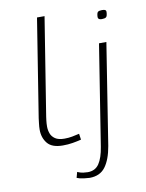

<svg xmlns="http://www.w3.org/2000/svg" viewBox="-102 -811 841 1103"><g transform="rotate(-10 319.0 -260.0)"><path d="M192 -740H236L145 -170Q144 -163 142 -147Q140 -131 140 -112Q140 -92 147 -72.5Q154 -53 173 -40Q192 -27 227 -27Q251 -27 272 -31Q293 -35 314 -40L319 -5Q295 1 268.5 5.5Q242 10 211 10Q148 10 121.5 -22.5Q95 -55 95 -102Q95 -120 97.5 -138.5Q100 -157 101 -168ZM567 -717Q581 -717 586 -713.5Q591 -710 591 -703Q590 -677 582 -671.5Q574 -666 557 -666Q535 -666 535 -682Q536 -706 543 -711.5Q550 -717 567 -717ZM560 -532 467 58Q454 135 422.5 177.5Q391 220 330 220Q321 220 296.5 217Q272 214 256 207L265 174Q283 182 298.5 184Q314 186 325 186Q369 186 391.5 152.5Q414 119 424 56L517 -532Z"/></g></svg>

Font: Georama ExtraExtended ExtraLight
Style: Italic
Weight: 200
Width: 8
Italic angle: -9°
Designer: Jean-Baptiste Levee
Foundry: Production Type
Version: Version 1.000